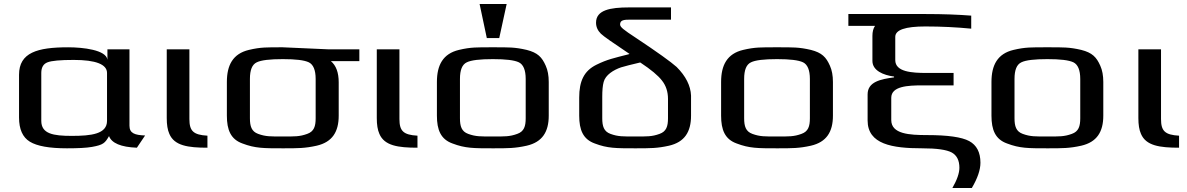

<svg xmlns="http://www.w3.org/2000/svg" viewBox="-20 -730 5925 958"><path d="M626 -103V-484H516V-432C510 -481 394 -494 320 -494C167 -494 75 -468 75 -357V-144C75 -85 93 -45 129 -23C165 -1 226 10 314 10C369 10 411 8 439 3C495 -7 504 -16 524 -51C537 -16 583 4 663 7L704 -54C652 -56 626 -65 626 -103ZM338 -52C246 -52 186 -62 186 -127V-366C186 -393 196 -411 217 -419C237 -427 281 -431 348 -431C458 -431 514 -409 514 -366V-127C514 -61 435 -52 338 -52Z M925 -136V-484H812V-141C812 -108 816 -82 825 -62C850 -3 918 7 1015 7V-53C945 -57 925 -76 925 -136Z M1391 -494C1312 -494 1281 -495 1222 -481C1142 -462 1112 -405 1112 -321V-153C1112 -82 1131 -35 1190 -14C1253 10 1295 10 1391 10C1467 10 1502 10 1560 -3C1638 -21 1670 -72 1670 -153V-319C1670 -368 1657 -403 1631 -425H1773V-484H1615C1594 -484 1413 -494 1391 -494ZM1555 -140C1555 -100 1547 -74 1513 -62C1475 -48 1450 -49 1391 -49C1331 -49 1306 -48 1268 -62C1235 -74 1227 -100 1227 -140V-336C1227 -381 1238 -408 1261 -419C1283 -430 1327 -435 1391 -435C1455 -435 1498 -430 1521 -419C1543 -408 1555 -381 1555 -336Z M1973 -136V-484H1860V-141C1860 -108 1864 -82 1873 -62C1898 -3 1966 7 2063 7V-53C1993 -57 1973 -76 1973 -136Z M2718 -321C2718 -353 2713 -380 2703 -402C2684 -445 2663 -467 2608 -481C2548 -495 2518 -494 2439 -494C2360 -494 2329 -495 2270 -481C2190 -462 2160 -405 2160 -321V-153C2160 -82 2179 -35 2238 -14C2301 10 2343 10 2439 10C2515 10 2550 10 2608 -3C2686 -21 2718 -72 2718 -153ZM2603 -140C2603 -100 2595 -74 2561 -62C2523 -48 2498 -49 2439 -49C2379 -49 2354 -48 2316 -62C2283 -74 2275 -100 2275 -140V-336C2275 -381 2286 -408 2309 -419C2331 -430 2375 -435 2439 -435C2503 -435 2546 -430 2569 -419C2591 -408 2603 -381 2603 -336ZM2471 -540 2508 -710H2373L2409 -540Z M3125 -632H3328V-693H3118C3025 -693 2954 -680 2954 -617C2954 -596 2962 -578 2978 -562C2991 -549 3039 -516 3121 -461L3116 -459C3042 -440 3011 -434 2956 -407C2893 -376 2870 -324 2870 -243V-153C2870 -82 2889 -35 2948 -14C3011 10 3053 10 3149 10C3225 10 3260 10 3318 -3C3396 -21 3428 -72 3428 -153V-253C3426 -302 3402 -350 3356 -396C3328 -421 3260 -470 3153 -541C3122 -561 3101 -576 3090 -585C3079 -594 3074 -601 3074 -608C3074 -630 3093 -632 3125 -632ZM3313 -140C3313 -100 3305 -74 3271 -62C3233 -48 3208 -49 3149 -49C3089 -49 3064 -48 3026 -62C2993 -74 2985 -100 2985 -140V-247C2985 -278 2987 -303 2992 -321C3001 -356 3041 -381 3079 -394C3099 -400 3130 -408 3173 -418H3175C3228 -383 3264 -353 3283 -328C3303 -303 3313 -272 3313 -237Z M4136 -321C4136 -353 4131 -380 4121 -402C4102 -445 4081 -467 4026 -481C3966 -495 3936 -494 3857 -494C3778 -494 3747 -495 3688 -481C3608 -462 3578 -405 3578 -321V-153C3578 -82 3597 -35 3656 -14C3719 10 3761 10 3857 10C3933 10 3968 10 4026 -3C4104 -21 4136 -72 4136 -153ZM4021 -140C4021 -100 4013 -74 3979 -62C3941 -48 3916 -49 3857 -49C3797 -49 3772 -48 3734 -62C3701 -74 3693 -100 3693 -140V-336C3693 -381 3704 -408 3727 -419C3749 -430 3793 -435 3857 -435C3921 -435 3964 -430 3987 -419C4009 -408 4021 -381 4021 -336Z M4441 -348V-344C4374 -335 4309 -322 4309 -259V-129C4309 -10 4432 10 4581 10C4654 10 4703 17 4729 31C4754 45 4767 70 4767 107C4767 134 4755 168 4732 208H4829C4858 159 4872 117 4872 82C4872 30 4853 -6 4816 -26C4779 -46 4709 -56 4606 -56C4518 -56 4427 -61 4427 -131V-242C4427 -300 4510 -304 4582 -304H4738V-366H4603C4530 -366 4447 -371 4447 -430V-546C4447 -581 4497 -598 4597 -598C4678 -598 4754 -594 4826 -587V-652C4762 -657 4686 -660 4598 -660H4213V-601H4346C4337 -588 4333 -571 4333 -551V-426C4333 -378 4387 -355 4441 -348Z M5485 -321C5485 -353 5480 -380 5470 -402C5451 -445 5430 -467 5375 -481C5315 -495 5285 -494 5206 -494C5127 -494 5096 -495 5037 -481C4957 -462 4927 -405 4927 -321V-153C4927 -82 4946 -35 5005 -14C5068 10 5110 10 5206 10C5282 10 5317 10 5375 -3C5453 -21 5485 -72 5485 -153ZM5370 -140C5370 -100 5362 -74 5328 -62C5290 -48 5265 -49 5206 -49C5146 -49 5121 -48 5083 -62C5050 -74 5042 -100 5042 -140V-336C5042 -381 5053 -408 5076 -419C5098 -430 5142 -435 5206 -435C5270 -435 5313 -430 5336 -419C5358 -408 5370 -381 5370 -336Z M5773 -136V-484H5660V-141C5660 -108 5664 -82 5673 -62C5698 -3 5766 7 5863 7V-53C5793 -57 5773 -76 5773 -136Z"/></svg>

Font: Gamestation Extended
Style: Regular
Weight: 400
Width: 7
Designer: Jonas Hecksher
Foundry: Jonas Hecksher, Playtypeª, e-types AS
Version: Version 1.003